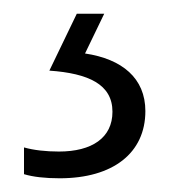

<svg xmlns="http://www.w3.org/2000/svg" viewBox="-20 -20 251 280"><path d="M192 142C192 94 158 66 104 58L132 0H92L52 83C109 87 144 103 144 143C144 181 114 201 66 201C47 201 29 199 15 195V234C28 238 46 240 67 240C145 240 192 203 192 142Z"/></svg>

Font: Noto Sans Armenian SemiCondensed Light
Style: Regular
Weight: 300
Width: 4
Designer: Monotype Design Team
Foundry: Monotype Imaging Inc.
Version: Version 2.008